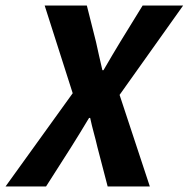

<svg xmlns="http://www.w3.org/2000/svg" viewBox="-56 -672 680 692"><path d="M-36 0 206 -336 105 -652H257L290 -521Q295 -499 300.5 -473.5Q306 -448 313 -419H317Q334 -449 349.5 -474.5Q365 -500 378 -522L458 -652H604L375 -330L484 0H332L295 -142Q289 -168 282 -193.5Q275 -219 269 -247H265Q248 -218 232 -192.5Q216 -167 200 -141L110 0Z"/></svg>

Font: Source Sans 3 ExtraLight
Style: Bold Italic
Weight: 700
Italic angle: -11°
Version: Version 3.052;hotconv 1.1.0;makeotfexe 2.6.0